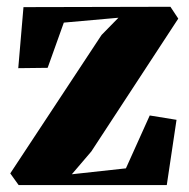

<svg xmlns="http://www.w3.org/2000/svg" viewBox="-20 -532 544 552"><path d="M320.5 -481 163.5 -467 117 -337 32.5 -336 47.5 -511.5 470 -512.5 492.5 -478.5 242.5 -96.5 186.5 -31 342 -48 410.5 -200 487.5 -187.5 459.5 0H33.5L9.5 -33.5L272 -431.5Z"/></svg>

Font: Merriweather 120pt Black
Style: Regular
Weight: 900
Designer: Eben Sorkin
Foundry: Eben Sorkin
Version: Version 2.100